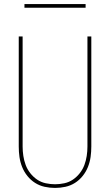

<svg xmlns="http://www.w3.org/2000/svg" viewBox="-20 -914 540 942"><path d="M250 8Q224 8 199 2.5Q174 -3 152.5 -16.5Q131 -30 114.5 -50.5Q98 -71 88.5 -95Q79 -119 75.5 -144Q72 -169 72 -195V-735H91V-195Q91 -172 94.5 -149Q98 -126 106 -104.5Q114 -83 128.5 -64.5Q143 -46 162 -33Q181 -20 204 -15Q227 -10 250 -10Q273 -10 296 -15Q319 -20 338 -33Q357 -46 371.5 -64.5Q386 -83 394 -104.5Q402 -126 405.5 -149Q409 -172 409 -195V-735H428V-195Q428 -169 424.5 -144Q421 -119 411.5 -95Q402 -71 385.5 -50.5Q369 -30 347.5 -16.5Q326 -3 301 2.5Q276 8 250 8ZM100 -876V-894H400V-876Z"/></svg>

Font: Iosevka SS18 Thin
Style: Regular
Weight: 100
Monospace: yes
Designer: Belleve Invis
Foundry: Belleve Invis
Version: Version 25.1.1; ttfautohint (v1.8.4)